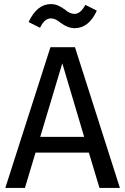

<svg xmlns="http://www.w3.org/2000/svg" viewBox="-20 -920 613 940"><path d="M567 0H467L415 -173H154L102 0H6L227 -689H347ZM392 -250 285 -610 177 -250ZM345 -782Q313 -782 277 -808Q252 -830 229 -830Q198 -830 176 -784L120 -812Q161 -900 229 -900Q248 -900 264 -893Q280 -886 298 -873Q322 -852 345 -852Q374 -852 398 -896L454 -868Q415 -782 345 -782Z"/></svg>

Font: Trujillo
Style: Regular
Weight: 400
Designer: Fira Sans original fonts by bBox Type GmbH, Carrois Corporate GbR, & Edenspiekermann AG / Changes by Cristiano Sobral
Foundry: Fira Sans original fonts by bBox Type GmbH, Carrois Corporate GbR, & Edenspiekermann AG / Changes by Cristiano Sobral
Version: Version 4.301;October 17, 2021;FontCreator 14.0.0.2814 64-bi